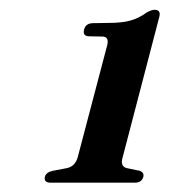

<svg xmlns="http://www.w3.org/2000/svg" viewBox="-20 -736 354 402"><path d="M167 -660Q152.5 -660 156 -674Q159.5 -687.5 175 -687.5L207 -688Q235.5 -688 253.2 -693Q271 -698 286.5 -709.5Q297 -715.5 303.5 -715.5Q317.5 -715.5 313.5 -700.5L236.5 -405.5Q231.5 -387.5 245.5 -384L272 -378.5Q282.5 -375 280 -365.5Q276.5 -353.5 262.5 -353.5H86.5Q71 -353.5 74 -366Q76.5 -375.5 91 -378.5L120 -384Q137 -387.5 142.5 -406L204.5 -641.5Q209 -659.5 194 -659.5Z"/></svg>

Font: Fraunces 144pt S050 SemiBold
Style: Italic
Weight: 600
Italic angle: -16°
Version: Version 1.000; ttfautohint (v1.8.3)